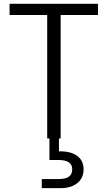

<svg xmlns="http://www.w3.org/2000/svg" viewBox="-20 -719 560 997"><path d="M29.8 -641.1V-699.2H488.8V-641.1H294.9V0H286.1V66.9Q345.7 65.4 379.9 89.8Q414.1 114.3 414.1 160.2Q414.1 205.1 381.8 231.4Q349.6 257.8 296.9 257.8H196.8V210.9H283.2Q320.3 210.9 337.6 198.5Q355 186 355 160.2Q355 111.8 283.2 111.8H236.8V0H225.1V-641.1Z"/></svg>

Font: SVN-Poppins Light
Style: Regular
Weight: 300
Designer: Ninad Kale (Devanagari), Jonny Pinhorn (Latin)
Foundry: Indian Type Foundry
Version: Version 3.002 2017